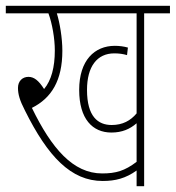

<svg xmlns="http://www.w3.org/2000/svg" viewBox="-20 -642 606 662"><path d="M477 -596H566V-622H0V-596H147C160 -561 169 -509 169 -468C169 -410 157 -365 132 -335C113 -365 97 -377 78 -377C58 -377 42 -363 42 -339C42 -317 48 -296 66 -261C145 -102 225 -18 334 -18C378 -18 413 -27 451 -54V0H477ZM365 -211C318 -211 280 -240 280 -332C280 -413 315 -458 374 -458C391 -458 404 -456 418 -452L421 -478C407 -482 391 -484 376 -484C306 -484 253 -434 253 -332C253 -232 299 -185 364 -185C401 -185 428 -197 451 -217V-84C410 -53 380 -44 332 -44C232 -44 158 -130 90 -270C158 -304 195 -365 195 -467C195 -511 186 -564 176 -596H451V-251C430 -226 403 -211 365 -211Z"/></svg>

Font: Noto Sans Devanagari UI ExtraCondensed Thin
Style: Regular
Weight: 100
Width: 2
Designer: Jelle Bosma - Monotype Design Team
Foundry: Monotype Imaging Inc.
Version: Version 2.004